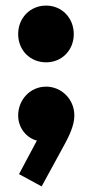

<svg xmlns="http://www.w3.org/2000/svg" viewBox="-20 -501 326 687"><path d="M48 122 129 166 213 12C239 -36 246 -65 246 -88C246 -146 200 -191 145 -191C88 -191 45 -144 45 -88C45 -42 76 -7 112 2ZM45 -379C45 -322 87 -278 145 -278C202 -278 244 -322 244 -379C244 -436 202 -481 145 -481C87 -481 45 -436 45 -379Z"/></svg>

Font: MV Cash ExtraBold
Style: Regular
Weight: 800
Designer: Rodrigo Fuenzalida
Foundry: fragTYPE
Version: Version 1.100;Glyphs 3.1.2 (3151)